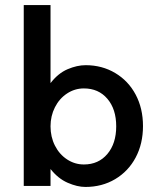

<svg xmlns="http://www.w3.org/2000/svg" viewBox="-20 -726 641 760"><path d="M180 -57V10H74V-706H180V-397Q210 -436 247.5 -452Q285 -468 319 -468Q384 -468 436 -437Q488 -406 517 -351.5Q546 -297 546 -227Q546 -157 517 -102.5Q488 -48 436 -17Q384 14 318 14Q286 14 248 -2.5Q210 -19 180 -57ZM440 -226Q440 -294 405 -335Q370 -376 312 -376Q276 -376 245.5 -356Q215 -336 197.5 -301.5Q180 -267 180 -226Q180 -184 197.5 -149.5Q215 -115 245.5 -95Q276 -75 312 -75Q370 -75 405 -116.5Q440 -158 440 -226Z"/></svg>

Font: SUITE
Style: Bold
Weight: 700
Designer: Sun
Foundry: Sun
Version: Version 2.040